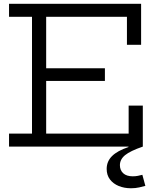

<svg xmlns="http://www.w3.org/2000/svg" viewBox="-20 -772 829 1011"><path d="M532.4 -412.4V-345.9H190.7V-412.4ZM657.4 -215.8H732V0H27.6V-68.4H148.5V-683.6H27.6V-752H723V-536.2H648.4V-683.6H223.1V-68.4H657.4ZM729.6 148.4 745.4 206.7Q732.9 210.2 713.1 214.8Q693.4 219.3 669.8 219.3Q634.5 219.3 605.4 207.5Q576.3 195.6 559 172.9Q541.7 150.1 541.7 117.5Q541.7 77.9 569.8 50Q597.8 22 656.4 2.3V-25.9L732 0Q666.1 22.6 638.7 44.9Q611.4 67.3 611.4 97.9Q611.4 124.2 628.8 140.3Q646.2 156.4 679.3 156.4Q693.1 156.4 706 153.9Q718.9 151.4 729.6 148.4Z"/></svg>

Font: Hepta Slab ExtraLight
Style: Regular
Weight: 200
Designer: Michael LaGattuta
Foundry: Michael LaGattuta
Version: Version 1.100